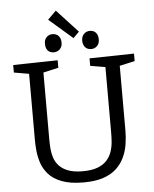

<svg xmlns="http://www.w3.org/2000/svg" viewBox="-63 -1033 876 1095"><g transform="rotate(-5 374.5 -486.0)"><path d="M466 -693 721 -698V-655L622 -633L634 -654V-264Q634 -227 628 -188Q622 -149 606 -114Q590 -79 561 -51Q532 -23 485.5 -7Q439 9 371 9Q295 9 246 -10Q197 -29 170 -60.5Q143 -92 132 -127.5Q121 -163 118 -196Q115 -229 115 -253V-654L127 -633L29 -650V-693L284 -698V-655L186 -633L197 -654V-253Q197 -228 199 -200.5Q201 -173 209.5 -147Q218 -121 237 -100.5Q256 -80 288.5 -67.5Q321 -55 372 -55Q424 -55 457.5 -68Q491 -81 510.5 -103Q530 -125 539 -152.5Q548 -180 550 -208.5Q552 -237 552 -264V-654L562 -634L466 -650ZM481 -745Q459 -745 446.5 -758.5Q434 -772 433 -796Q433 -821 447 -835Q461 -849 481 -849Q503 -849 515.5 -835Q528 -821 528 -796Q528 -772 514 -758.5Q500 -745 481 -745ZM267 -745Q245 -745 232.5 -758.5Q220 -772 220 -796Q219 -821 233 -835Q247 -849 267 -849Q289 -849 302 -835Q315 -821 315 -796Q315 -772 300.5 -758.5Q286 -745 267 -745ZM385 -816 250 -933 298 -981 419 -850Z"/></g></svg>

Font: Pack4
Style: Regular
Weight: 400
Version: Version 2.002